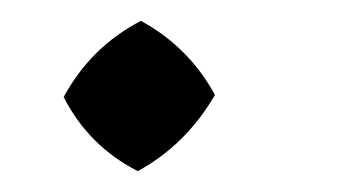

<svg xmlns="http://www.w3.org/2000/svg" viewBox="-20 -148 325 184"><path d="M41 -55Q67 -103 115 -128Q161 -103 186 -57Q158 -9 112 16Q65 -8 41 -55Z"/></svg>

Font: Brawler
Style: Regular
Weight: 400
Designer: Oleg Frolov, Haley Fiege
Foundry: Oleg Frolov, Haley Fiege
Version: Version 1.101; ttfautohint (v1.8.3)